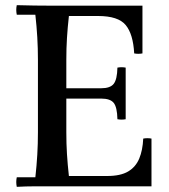

<svg xmlns="http://www.w3.org/2000/svg" viewBox="-20 -722 654 744"><path d="M45 2Q41 -17 45 -35H117Q122 -80 124.5 -122.5Q127 -165 127 -210V-490Q127 -535 124.5 -577.5Q122 -620 117 -665H45Q41 -684 45 -702Q80 -701 114 -700.5Q148 -700 182 -700H532V-515Q516 -512 500 -515Q496 -590 467 -625Q438 -660 360 -660H247Q242 -615 239.5 -575Q237 -535 237 -490V-210Q237 -165 239.5 -125Q242 -85 247 -40H395Q447 -40 476.5 -57.5Q506 -75 519.5 -107.5Q533 -140 535 -185Q551 -188 567 -185V0H182Q148 0 114 0Q80 0 45 2ZM435 -260Q434 -307 420.5 -323.5Q407 -340 372 -340H182V-380H372Q407 -380 420.5 -397Q434 -414 435 -460Q451 -463 467 -460V-260Q451 -257 435 -260Z"/></svg>

Font: Poltawski Nowy
Style: Regular
Weight: 400
Designer: Adam Pótawski, Mateusz Machalski, Borys Kosmynka, Ania Wieluska
Foundry: Capitalics.wtf
Version: Version 1.001;gftools[0.9.25]